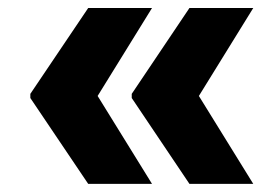

<svg xmlns="http://www.w3.org/2000/svg" viewBox="-20 -534 694 476"><path d="M220.7 -298.3 356.9 -78.1H198.7L55.2 -291V-298.3ZM198.7 -514.2H356.9L220.7 -293.9H55.2V-301.3ZM471.7 -298.3 607.9 -78.1H449.7L306.6 -291V-298.3ZM449.7 -514.2H607.9L471.7 -293.9H306.6V-301.3Z"/></svg>

Font: My Font
Style: Regular
Weight: 500
Designer: Rasmus Andersson
Foundry: rsms
Version: Version 0.001